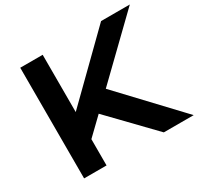

<svg xmlns="http://www.w3.org/2000/svg" viewBox="-160 -955 1184 1147"><g transform="rotate(-30 432.0 -381.5)"><path d="M108.4 0H263.2V-181.2L377 -291L658.2 0H864.3L488.3 -398.9L864.3 -763.2H666L263.2 -368.2V-763.2H108.4Z"/></g></svg>

Font: Krona One
Style: Regular
Weight: 400
Designer: Yvonne Schüttler
Foundry: Yvonne Schüttler
Version: Version 1.002